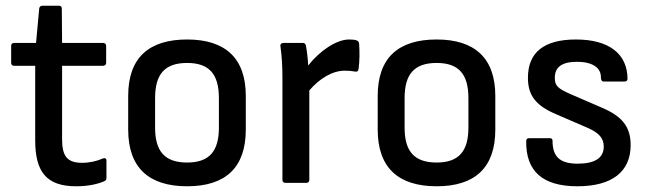

<svg xmlns="http://www.w3.org/2000/svg" viewBox="-20 -639 2267 671"><path d="M246 12C287 12 319 5 343 -5C349 -7 352 -11 352 -17V-78C352 -85 347 -88 339 -85C319 -76 293 -70 267 -70C216 -70 197 -92 197 -152V-409H340C346 -409 351 -413 351 -419V-479C351 -485 346 -489 340 -489H197L196 -609C196 -616 192 -619 186 -619H129C122 -619 118 -616 117 -609L106 -489H29C23 -489 19 -485 19 -479V-419C19 -413 23 -409 29 -409H103V-149C103 -40 141 12 246 12Z M634 12C769 12 839 -54 839 -186V-304C839 -436 767 -501 634 -501C499 -501 428 -436 428 -304V-186C428 -54 499 12 634 12ZM634 -71C555 -71 522 -111 522 -193V-296C522 -379 555 -419 634 -419C712 -419 745 -379 745 -296V-193C745 -111 712 -71 634 -71Z M977 0H1051C1057 0 1061 -4 1061 -10V-323C1097 -365 1142 -392 1185 -392C1198 -392 1210 -391 1220 -389C1227 -387 1232 -390 1233 -397C1237 -426 1237 -458 1235 -487C1234 -492 1232 -496 1226 -498C1220 -500 1212 -501 1200 -501C1156 -501 1098 -462 1057 -410C1056 -432 1053 -460 1049 -480C1048 -486 1044 -489 1038 -489H971C964 -489 959 -485 960 -478C965 -442 967 -407 967 -369V-10C967 -4 971 0 977 0Z M1506 12C1641 12 1711 -54 1711 -186V-304C1711 -436 1639 -501 1506 -501C1371 -501 1300 -436 1300 -304V-186C1300 -54 1371 12 1506 12ZM1506 -71C1427 -71 1394 -111 1394 -193V-296C1394 -379 1427 -419 1506 -419C1584 -419 1617 -379 1617 -296V-193C1617 -111 1584 -71 1506 -71Z M1998 12C2119 12 2184 -39 2184 -132C2184 -195 2155 -232 2085 -262L1974 -310C1929 -330 1919 -339 1919 -367C1919 -405 1944 -423 1997 -423C2049 -423 2080 -403 2080 -370C2080 -358 2084 -354 2090 -354H2162C2169 -354 2173 -357 2173 -363C2173 -451 2108 -501 1993 -501C1881 -501 1825 -456 1825 -367C1825 -305 1853 -270 1923 -240L2034 -192C2073 -175 2090 -156 2090 -127C2090 -87 2059 -67 1999 -67C1937 -67 1911 -91 1911 -147C1911 -153 1908 -156 1902 -156H1829C1823 -156 1819 -153 1819 -147C1817 -40 1877 12 1998 12Z"/></svg>

Font: Sofia Sans Cond SemiBold
Style: Regular
Weight: 600
Width: 3
Designer: Botio Nikoltchev, Ani Petrova
Foundry: lettersoup
Version: Version 4.100